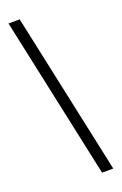

<svg xmlns="http://www.w3.org/2000/svg" viewBox="-149 -728 541 853"><g transform="rotate(-20 121.5 -301.5)"><path d="M230 81H177L13 -684H66Z"/></g></svg>

Font: Bricolage Grotesque 12pt Condensed ExtraLight
Style: Regular
Weight: 200
Width: 3
Designer: Mathieu Triay
Foundry: Atelier Triay
Version: Version 1.001; ttfautohint (v1.8.4.7-5d5b);gftools[0.9.33.de